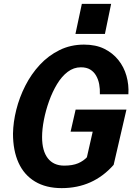

<svg xmlns="http://www.w3.org/2000/svg" viewBox="-20 -960 683 990"><path d="M298 10Q217 10 160.5 -24Q104 -58 75.5 -121Q47 -184 47 -271Q48 -330 64 -394Q80 -458 110.5 -518Q141 -578 185 -625.5Q229 -673 286.5 -701.5Q344 -730 413 -730Q474 -730 517.5 -708.5Q561 -687 590 -651Q619 -615 632 -569Q645 -523 642 -474H495Q496 -501 491.5 -525.5Q487 -550 475.5 -570Q464 -590 445 -601.5Q426 -613 397 -613Q360 -613 329 -589.5Q298 -566 274 -526Q250 -486 233 -438.5Q216 -391 206.5 -342.5Q197 -294 197 -253Q197 -182 226.5 -144Q256 -106 311 -106Q354 -106 382.5 -118Q411 -130 431 -152L566 -110Q513 -50 446 -20Q379 10 298 10ZM418 -105 465 -312 490 -281H344L370 -395H632L566 -110ZM369 -785 402 -940H553L521 -785Z"/></svg>

Font: Instrument Sans SemiCondensed
Style: Bold Italic
Weight: 700
Width: 4
Italic angle: -13°
Designer: Rodrigo Fuenzalida
Foundry: fragTYPE
Version: Version 1.000;gftools[0.9.28]